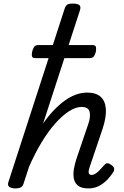

<svg xmlns="http://www.w3.org/2000/svg" viewBox="-20 -1035 691 1070"><path d="M473 15Q433 15 414 -1Q395 -17 391 -42.5Q387 -68 392.5 -97Q398 -126 407 -153L472 -344Q486 -384 479.5 -411.5Q473 -439 434 -439Q402 -439 364.5 -415Q327 -391 287.5 -346.5Q248 -302 211 -240.5Q174 -179 142 -106L111 -11Q107 2 97 8.5Q87 15 64 15Q48 15 34.5 8Q21 1 26 -18L339 -983Q345 -1003 354.5 -1009Q364 -1015 384 -1015Q415 -1015 423.5 -1005.5Q432 -996 425 -976L220 -346Q248 -387 278.5 -419Q309 -451 340 -473.5Q371 -496 402.5 -507.5Q434 -519 466 -519Q515 -519 541 -495.5Q567 -472 570 -427Q573 -382 552 -318L481 -108Q475 -91 474 -80.5Q473 -70 477.5 -65Q482 -60 490 -60Q501 -60 512.5 -67.5Q524 -75 535.5 -87Q547 -99 559 -113Q567 -123 575.5 -125Q584 -127 597 -118Q613 -108 615.5 -98Q618 -88 612 -77Q603 -62 583.5 -39.5Q564 -17 536 -1Q508 15 473 15ZM178 -711Q160 -711 158 -722Q156 -733 159 -746Q162 -760 169 -772Q176 -784 195 -784H494Q513 -784 515 -772Q517 -760 514 -746Q511 -733 504 -722Q497 -711 479 -711Z"/></svg>

Font: Playwrite AU TAS
Style: Regular
Weight: 400
Designer: Veronika Burian, José Scaglione
Foundry: TypeTogether
Version: Version 1.002